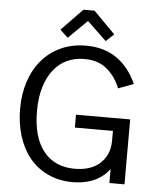

<svg xmlns="http://www.w3.org/2000/svg" viewBox="-60 -951 837 1014"><g transform="rotate(5 358.5 -444.0)"><path d="M340.8 -899.9H399.9L514.2 -784.2L472.2 -745.1L370.1 -842.8L271 -745.1L229 -784.2ZM350.1 -344.2H637.2V0H557.1V-74.2Q545.4 -58.1 530.8 -44.9Q513.7 -29.8 491.7 -17.1Q469.2 -4.4 436 3.9Q402.8 12.2 362.8 12.2Q289.1 12.2 230 -16.1Q171.4 -44.4 132.8 -92.3Q94.7 -139.6 73.7 -207Q53.2 -272.9 53.2 -350.1Q53.2 -428.7 75.2 -495.6Q97.2 -561.5 138.7 -609.9Q180.2 -658.2 239.3 -685.1Q297.9 -711.9 373 -711.9Q468.8 -711.9 535.2 -665Q602.1 -618.2 640.1 -532.2L559.1 -502Q535.6 -563 488.3 -602.5Q442.4 -641.1 368.2 -641.1Q317.4 -641.1 276.4 -621.6Q234.9 -602.1 205.6 -564.5Q176.8 -527.8 159.7 -472.2Q143.1 -418 143.1 -345.2Q143.1 -207.5 202.1 -133.3Q261.2 -59.1 367.2 -59.1Q407.7 -59.1 439.9 -68.8Q475.1 -79.6 498.5 -100.1Q523.4 -122.1 537.6 -152.3Q551.8 -182.6 551.8 -226.1V-275.9H350.1Z"/></g></svg>

Font: Post Grotesk Regular
Style: Regular
Weight: 500
Version: 0.900; ttfautohint (v0.96) -l 8 -r 50 -G 200 -x 14 -w "gGD" 